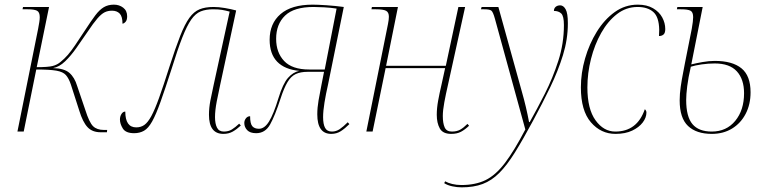

<svg xmlns="http://www.w3.org/2000/svg" viewBox="-20 -566 3295 826"><path d="M413 3Q377 3 356.5 -19Q336 -41 321 -90L285 -202Q276 -229 263.5 -243Q251 -257 222.5 -262Q194 -267 136 -267L82 0H55L144 -442Q147 -458 149 -470.5Q151 -483 151 -492Q151 -514 139 -520Q127 -526 99 -526H77L79 -536H191L138 -277Q186 -277 206 -282Q226 -287 241 -300Q257 -313 271.5 -329.5Q286 -346 303.5 -372Q321 -398 348 -439Q372 -476 390 -500Q408 -524 426.5 -535Q445 -546 470 -546Q493 -546 510 -533Q527 -520 527 -496Q527 -480 520.5 -472.5Q514 -465 507 -464Q507 -495 495 -507.5Q483 -520 462 -520Q444 -520 430 -513Q416 -506 399 -486.5Q382 -467 356 -428Q332 -393 308.5 -359.5Q285 -326 260 -302Q235 -278 208 -273Q256 -272 278.5 -252.5Q301 -233 312 -196L347 -93Q364 -39 380.5 -23Q397 -7 427 -7H441L440 3Z M941 10Q879 10 879 -72Q879 -102 885 -133Q891 -164 899 -200L968 -516Q950 -521 935 -523.5Q920 -526 896 -526Q866 -526 843.5 -517Q821 -508 802.5 -481.5Q784 -455 764 -404Q744 -353 718 -269Q690 -182 670.5 -127.5Q651 -73 634.5 -43.5Q618 -14 599.5 -3.5Q581 7 557 7Q521 7 508.5 -13Q496 -33 496 -52Q496 -65 502.5 -75.5Q509 -86 519 -86Q519 -18 566 -18Q586 -18 601 -28.5Q616 -39 631 -66.5Q646 -94 664.5 -145.5Q683 -197 709 -279Q735 -360 755 -411Q775 -462 794.5 -489Q814 -516 838.5 -526Q863 -536 899 -536Q921 -536 947.5 -531.5Q974 -527 996 -521L927 -200Q920 -169 912.5 -130Q905 -91 905 -62Q905 -34 913.5 -17Q922 0 943 0Q963 0 977.5 -9Q992 -18 1009 -34L1016 -26Q999 -10 981.5 0Q964 10 941 10Z M1405 10Q1345 10 1345 -74Q1345 -103 1350.5 -134.5Q1356 -166 1363 -201L1374 -257H1303Q1273 -257 1252.5 -247.5Q1232 -238 1217 -213Q1202 -188 1187 -142Q1163 -68 1142 -30.5Q1121 7 1082 7Q1056 7 1043.5 -6Q1031 -19 1031 -37Q1031 -48 1038 -57Q1045 -66 1056 -66Q1056 -34 1065.5 -23Q1075 -12 1094 -12Q1118 -12 1137.5 -43.5Q1157 -75 1178 -144Q1197 -206 1219 -231Q1241 -256 1268 -261Q1205 -267 1172.5 -300.5Q1140 -334 1140 -395Q1140 -465 1187 -505.5Q1234 -546 1325 -546Q1346 -546 1384 -543.5Q1422 -541 1459 -536L1391 -201Q1382 -162 1376 -125Q1370 -88 1370 -62Q1370 -32 1378.5 -16Q1387 0 1408 0Q1426 0 1441.5 -10.5Q1457 -21 1476 -40L1483 -32Q1464 -13 1446 -1.5Q1428 10 1405 10ZM1310 -267H1377L1428 -529Q1403 -533 1375 -534.5Q1347 -536 1329 -536Q1245 -536 1206.5 -499Q1168 -462 1168 -399Q1168 -340 1202.5 -303.5Q1237 -267 1310 -267Z M1921 10Q1885 10 1872 -13.5Q1859 -37 1859 -72Q1859 -101 1865 -133.5Q1871 -166 1879 -200L1895 -273H1639L1583 0H1556L1649 -462Q1651 -472 1652 -480Q1653 -488 1653 -494Q1653 -513 1641 -519.5Q1629 -526 1597 -526H1578L1580 -536H1692L1641 -283H1898L1952 -536H1981L1907 -200Q1898 -161 1891.5 -126Q1885 -91 1885 -67Q1885 -36 1893 -18Q1901 0 1924 0Q1945 0 1959.5 -8Q1974 -16 1991 -33L1998 -25Q1980 -8 1963 1Q1946 10 1921 10Z M1966 240Q1946 240 1925.5 235.5Q1905 231 1891 222L1895 214Q1907 221 1925.5 225.5Q1944 230 1965 230Q2025 230 2068.5 209Q2112 188 2152 135.5Q2192 83 2240 -9L2109 -486Q2101 -515 2093.5 -520.5Q2086 -526 2063 -526H2049L2052 -536H2124L2225 -172Q2235 -137 2242.5 -105Q2250 -73 2256 -41H2259Q2290 -96 2324 -163Q2358 -230 2382 -304.5Q2406 -379 2406 -458Q2406 -497 2394.5 -508Q2383 -519 2363 -519Q2363 -530 2370.5 -536.5Q2378 -543 2390 -543Q2404 -543 2413.5 -526Q2423 -509 2423 -466Q2423 -397 2402 -329Q2381 -261 2347.5 -191.5Q2314 -122 2274 -48Q2230 34 2195.5 89.5Q2161 145 2128 178Q2095 211 2056.5 225.5Q2018 240 1966 240Z M2628 10Q2565 10 2522 -40Q2479 -90 2479 -190Q2479 -252 2497 -314.5Q2515 -377 2547.5 -429.5Q2580 -482 2624.5 -514Q2669 -546 2724 -546Q2763 -546 2789.5 -530.5Q2816 -515 2829 -491Q2842 -467 2842 -441Q2842 -424 2834.5 -417.5Q2827 -411 2815 -411Q2815 -417 2815.5 -424Q2816 -431 2816 -438Q2815 -493 2790.5 -514.5Q2766 -536 2723 -536Q2674 -536 2634.5 -505.5Q2595 -475 2566.5 -424.5Q2538 -374 2522.5 -312.5Q2507 -251 2507 -190Q2507 -97 2542 -48.5Q2577 0 2627 0Q2721 0 2754 -96Q2756 -95 2758.5 -91Q2761 -87 2761 -82Q2761 -60 2745 -39Q2729 -18 2699.5 -4Q2670 10 2628 10Z M3042 10Q2976 10 2940 -24Q2904 -58 2904 -134Q2904 -162 2908.5 -193Q2913 -224 2918.5 -251.5Q2924 -279 2927 -296L2956 -442Q2962 -476 2962 -492Q2962 -514 2950.5 -520Q2939 -526 2909 -526H2892L2894 -536H3003L2954 -289Q2974 -294 3002 -299Q3030 -304 3055 -304Q3131 -304 3170 -272Q3209 -240 3209 -169Q3209 -117 3188 -76.5Q3167 -36 3129.5 -13Q3092 10 3042 10ZM3042 0Q3105 0 3143 -46Q3181 -92 3181 -165Q3181 -225 3150 -259Q3119 -293 3055 -293Q3027 -293 2999 -289Q2971 -285 2952 -279Q2941 -232 2936.5 -195.5Q2932 -159 2932 -136Q2932 -64 2959 -32Q2986 0 3042 0Z"/></svg>

Font: Noto Serif Display SemiCondensed Thin
Style: Italic
Weight: 100
Width: 4
Italic angle: -12°
Designer: Monotype Design Team
Foundry: Monotype Imaging Inc.
Version: Version 2.009